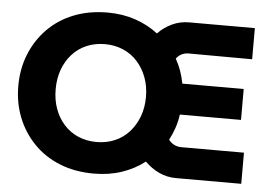

<svg xmlns="http://www.w3.org/2000/svg" viewBox="-51 -780 1202 860"><g transform="rotate(5 550.0 -350.0)"><path d="M400 12Q315 12 246.5 -15.5Q178 -43 129.5 -93Q81 -143 55 -208.5Q29 -274 29 -350Q29 -426 55 -491.5Q81 -557 129.5 -607Q178 -657 246.5 -684.5Q315 -712 400 -712Q467 -712 524.5 -692.5Q582 -673 627 -638Q655 -667 690.5 -683.5Q726 -700 766 -700H1062V-560L776 -561Q759 -561 744.5 -553.5Q730 -546 721 -533Q749 -484 760 -424H1036V-285H761Q757 -254 747 -224.5Q737 -195 723 -169Q732 -156 747 -148Q762 -140 781 -140H1062V0H768Q728 0 692.5 -16.5Q657 -33 628 -62Q583 -27 525.5 -7.5Q468 12 400 12ZM400 -130Q444 -130 481.5 -146Q519 -162 546 -192Q573 -222 588 -262Q603 -302 603 -350Q603 -398 588 -438Q573 -478 546 -508Q519 -538 481.5 -554Q444 -570 400 -570Q355 -570 317.5 -554Q280 -538 253 -508Q226 -478 211.5 -438Q197 -398 197 -350Q197 -302 211.5 -262Q226 -222 253 -192Q280 -162 317.5 -146Q355 -130 400 -130Z"/></g></svg>

Font: MuseoModerno SemiBold
Style: Bold
Weight: 700
Version: Version 1.001